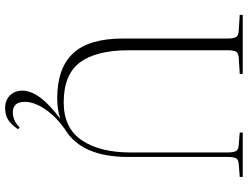

<svg xmlns="http://www.w3.org/2000/svg" viewBox="-132 -638 993 770"><g transform="rotate(90 365.0 -253.5)"><path d="M414 223Q383 223 363.5 204Q344 185 344 154Q344 85 457 2Q420 14 374 14Q254 14 194.5 -49.5Q135 -113 135 -250V-668Q135 -694 129 -703.5Q123 -713 103 -714L40 -718V-730H277V-718L212 -714Q196 -713 189 -705Q182 -697 182 -668V-273Q182 -143 230.5 -77.5Q279 -12 391 -12Q494 -12 543 -84.5Q592 -157 592 -281V-668Q592 -692 586.5 -702.5Q581 -713 561 -714L512 -718V-730H690V-718L639 -714Q620 -713 615 -703Q610 -693 610 -667V-271Q610 -83 499 -17Q448 19 418.5 62.5Q389 106 389 144Q389 192 431 192Q445 192 460 186.5Q475 181 491 165L499 171Q478 201 459 212Q440 223 414 223Z"/></g></svg>

Font: Display Extralight
Style: Regular
Weight: 200
Designer: Latin by Veronika Burian and Jose Scaglione. Greek by Irene Vlachou. Cyrillic by Vera Evstafieva.
Foundry: TypeTogether
Version: Version 3.002